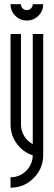

<svg xmlns="http://www.w3.org/2000/svg" viewBox="-20 -873 251 896"><path d="M181.6 -853.4Q181.6 -821.7 159.3 -799.5Q137 -777.2 105.4 -777.2Q73.7 -777.2 51.4 -799.5Q29.2 -821.7 29.2 -853.4H77.9Q77.9 -841.7 85.8 -833.8Q93.7 -825.9 105.4 -825.9Q116.6 -825.9 124.7 -834Q132.9 -842.1 132.9 -853.4ZM132.9 -714.3H181.6V-149.5Q181.6 -86.6 137 -41.9Q92.5 2.9 29.2 2.9V-45.8Q71.6 -45.8 101.8 -75.6Q132 -105.4 132.9 -147.9Q87 -163.3 58.1 -203Q29.2 -242.8 29.2 -292.4V-714.3H77.9V-292.4Q77.9 -262.8 92.9 -238.2Q107.9 -213.7 132.9 -200.7Z"/></svg>

Font: Marapfhont
Style: Book
Weight: 400
Version: Version 0.15